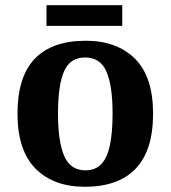

<svg xmlns="http://www.w3.org/2000/svg" viewBox="-20 -705 653 735"><path d="M305 10Q185 10 116 -59.5Q47 -129 47 -270Q47 -411 113 -480Q179 -549 308 -549Q428 -549 497 -480Q566 -411 566 -270Q566 -129 499.5 -59.5Q433 10 305 10ZM307 -53Q346 -53 368.5 -77.5Q391 -102 401 -150.5Q411 -199 411 -270Q411 -377 387.5 -431Q364 -485 306 -485Q248 -485 225 -431.5Q202 -378 202 -270Q202 -164 225.5 -108.5Q249 -53 307 -53ZM158 -606V-685H448V-606Z"/></svg>

Font: Noto Serif Armenian
Style: Bold
Weight: 700
Version: Version 2.007